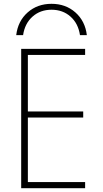

<svg xmlns="http://www.w3.org/2000/svg" viewBox="-20 -986 540 1006"><path d="M250 -966Q324 -966 375 -921Q426 -876 435 -802H399Q390 -863 349.5 -899Q309 -935 250 -935Q191 -935 150.5 -899Q110 -863 101 -802H65Q74 -876 125 -921Q176 -966 250 -966ZM91 0V-730H426V-698H126V-402H416V-370H126V-32H426V0Z"/></svg>

Font: M PLUS Code Latin ExtraLight
Style: Regular
Weight: 250
Designer: Coji Morishita
Foundry: UNDERFOREST DESIGN
Version: Version 1.002; ttfautohint (v1.8.3)